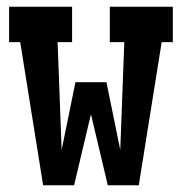

<svg xmlns="http://www.w3.org/2000/svg" viewBox="-20 -550 540 570"><path d="M108 0 40 -425H7V-530H194V-425H151L163 -105L204 -306H296L337 -105L349 -425H306V-530H493V-425H460L392 0H300L250 -211L200 0Z"/></svg>

Font: Iosevka Slab Extrabold
Style: Regular
Weight: 800
Monospace: yes
Designer: Belleve Invis
Foundry: Belleve Invis
Version: Version 11.1.1; ttfautohint (v1.8.3)